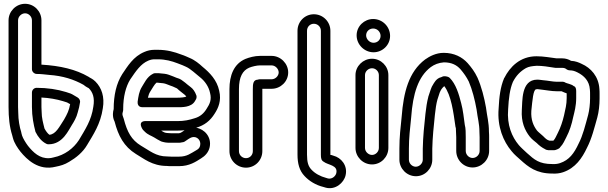

<svg xmlns="http://www.w3.org/2000/svg" viewBox="-20 -845 3199 1010"><path d="M148 -358V-282C148 -232 157 -188 166 -154C166 -152 167 -150 168 -149C179 -127 197 -102 223 -89C226 -87 230 -86 234 -86H236C311 -86 341 -162 359 -189C368 -203 383 -228 389 -254C395 -274 398 -287 401 -307C403 -318 395 -329 387 -333C375 -339 362 -349 351 -353L327 -361C282 -375 228 -383 173 -383C159 -383 148 -372 148 -358ZM198 -282V-332C239 -330 278 -323 311 -313L333 -306C336 -304 342 -301 349 -297C343 -264 334 -246 317 -216C292 -178 274 -139 240 -136C231 -142 221 -156 214 -169C207 -198 199 -224 199 -258C199 -266 198 -274 198 -282ZM75 -282V-738C75 -758 93 -775 112 -775C131 -775 148 -758 148 -738V-481C148 -466 162 -456 173 -456C200 -456 213 -453 238 -451C311 -446 369 -427 419 -399C436 -385 445 -383 447 -381C468 -360 479 -331 471 -284C461 -212 428 -164 395 -108C367 -65 321 -29 262 -17C254 -15 246 -13 240 -13H239C189 -10 155 -43 127 -78C115 -94 101 -117 96 -132L92 -147V-149C83 -176 76 -215 76 -252C76 -262 75 -272 75 -282ZM112 -825C64 -825 25 -785 25 -738V-282C25 -228 30 -178 44 -134L48 -119C55 -92 73 -66 87 -48C121 -6 183 55 273 32C298 27 320 21 344 6C380 -15 416 -44 438 -82C470 -136 509 -192 521 -276C531 -335 515 -383 482 -416C467 -431 454 -435 452 -437C451 -438 448 -440 446 -441C379 -480 298 -499 198 -505V-738C198 -785 160 -825 112 -825Z M729 -281H913C935 -281 987 -279 1006 -314C1010 -321 1014 -326 1014 -334V-335C1014 -338 1014 -341 1013 -343C1006 -363 995 -378 984 -386L965 -401C958 -408 951 -412 945 -417C927 -432 916 -433 908 -436L891 -443C874 -449 863 -455 845 -457L824 -459C818 -460 814 -460 809 -460H796C792 -460 788 -459 785 -457C752 -441 738 -405 727 -389C711 -364 708 -336 704 -310C703 -300 706 -281 729 -281ZM758 -331C761 -343 764 -353 769 -361C781 -380 793 -402 803 -410H809C812 -410 816 -409 819 -409L839 -407C852 -405 861 -400 875 -395L889 -390C901 -385 911 -380 911 -380C918 -373 926 -367 932 -362L951 -347C954 -344 958 -341 960 -337C952 -333 931 -331 913 -331ZM864 -145C847 -145 839 -151 828 -158H913C926 -158 939 -159 951 -160C941 -154 934 -146 922 -144H880C879 -144 870 -145 864 -145ZM1012 -173C1056 -186 1086 -210 1109 -247C1128 -276 1146 -315 1133 -368C1121 -424 1084 -462 1045 -494C1029 -509 1005 -529 978 -540L960 -548C951 -552 943 -555 931 -559C900 -571 859 -583 811 -583H792C774 -583 756 -579 740 -572C681 -548 651 -496 623 -455C592 -406 578 -344 578 -271C576 -263 574 -254 574 -245C574 -231 576 -219 583 -205C602 -131 632 -74 695 -35C735 -12 780 28 858 28C865 29 874 29 880 29H922C976 29 1010 6 1038 -12C1058 -24 1077 -43 1083 -71C1094 -124 1056 -166 1012 -173ZM859 -22C800 -22 768 -52 721 -79C672 -109 649 -150 631 -220C629 -229 624 -236 624 -245C624 -252 628 -260 628 -267V-272C628 -336 642 -390 665 -427C695 -471 720 -509 760 -526C772 -531 782 -533 792 -533H811C850 -533 883 -524 914 -512C923 -508 931 -506 940 -502L958 -494C983 -483 1010 -456 1033 -438C1057 -419 1078 -390 1085 -356C1094 -321 1084 -299 1067 -273C1052 -248 1032 -231 1004 -223C976 -214 950 -208 913 -208H748C748 -208 706 -212 726 -172C728 -168 730 -164 733 -161L742 -152C758 -136 776 -131 791 -122C803 -114 813 -109 826 -102C828 -101 830 -100 831 -100L843 -97C854 -94 870 -94 880 -94H922C927 -94 932 -95 936 -96C942 -96 947 -98 951 -100C966 -110 979 -120 990 -123C1017 -130 1038 -106 1033 -81C1031 -69 1026 -62 1013 -55C983 -38 964 -21 922 -21H880C876 -21 867 -22 859 -22Z M1310 -50C1310 -29 1294 -13 1274 -13C1254 -13 1237 -29 1237 -50V-376C1237 -440 1256 -474 1291 -489C1306 -495 1331 -501 1347 -501H1409C1428 -501 1446 -483 1446 -464C1446 -445 1428 -428 1409 -428H1347C1343 -428 1339 -427 1336 -426C1311 -425 1310 -402 1310 -376ZM1360 -50V-376V-378H1409C1456 -378 1496 -416 1496 -464C1496 -511 1456 -551 1409 -551H1347C1320 -551 1291 -543 1271 -535C1210 -509 1187 -448 1187 -376V-50C1187 -2 1226 37 1274 37C1322 37 1360 -2 1360 -50Z M1595 -683C1595 -704 1611 -720 1631 -720C1651 -720 1668 -704 1668 -683V-31C1668 -13 1670 -1 1683 6C1706 24 1759 23 1749 66C1745 82 1727 98 1706 94L1696 91C1665 83 1636 67 1618 47C1602 30 1595 9 1595 -31ZM1545 -683V-31C1545 15 1555 53 1582 81C1606 107 1641 129 1683 139L1693 142C1744 156 1789 117 1798 77C1810 25 1774 -16 1734 -26C1729 -27 1725 -30 1719 -30H1718V-31V-683C1718 -731 1679 -770 1631 -770C1583 -770 1545 -731 1545 -683Z M1900 -450C1900 -469 1917 -486 1937 -486C1957 -486 1973 -469 1973 -450V-67C1973 -47 1956 -30 1937 -30C1918 -30 1900 -47 1900 -67ZM1850 -450V-67C1850 -20 1889 20 1937 20C1985 20 2023 -20 2023 -67V-450C2023 -497 1984 -536 1937 -536C1890 -536 1850 -497 1850 -450ZM1906 -659C1906 -679 1922 -695 1943 -695C1965 -695 1982 -677 1982 -656C1982 -636 1966 -620 1945 -620C1924 -620 1906 -639 1906 -659ZM1856 -659C1856 -610 1897 -570 1945 -570C1992 -570 2032 -608 2032 -656C2032 -705 1992 -745 1943 -745C1896 -745 1856 -707 1856 -659Z M2503 -123V-51C2503 -31 2486 -14 2466 -14C2447 -14 2430 -31 2430 -51V-123C2430 -143 2430 -172 2425 -188C2420 -223 2416 -266 2406 -302C2394 -350 2378 -403 2346 -435C2339 -442 2326 -444 2317 -444C2311 -444 2305 -441 2301 -439C2274 -433 2262 -406 2258 -400C2254 -394 2249 -385 2246 -375L2233 -336V-335C2219 -283 2215 -210 2209 -156C2207 -128 2204 -91 2204 -63V-5C2204 15 2186 32 2167 32C2148 32 2131 15 2131 -5V-63C2131 -120 2137 -169 2143 -228C2152 -353 2180 -442 2246 -492C2265 -506 2288 -515 2315 -517C2357 -517 2383 -502 2402 -481C2420 -460 2434 -440 2446 -416C2464 -374 2478 -320 2487 -269C2493 -220 2502 -195 2502 -151C2502 -141 2503 -131 2503 -123ZM2379 -147C2379 -138 2380 -129 2380 -123V-51C2380 -4 2418 36 2466 36C2513 36 2553 -3 2553 -51V-123C2553 -132 2553 -140 2552 -152C2552 -202 2542 -234 2537 -276V-277C2527 -333 2513 -388 2492 -436C2477 -468 2460 -490 2440 -513C2411 -545 2369 -567 2314 -567C2274 -567 2240 -549 2216 -532C2130 -467 2103 -360 2093 -232C2087 -175 2081 -123 2081 -63V-5C2081 42 2120 82 2168 82C2216 82 2254 42 2254 -5V-63C2254 -87 2257 -125 2259 -152C2265 -206 2269 -279 2281 -321L2293 -358C2300 -374 2304 -380 2317 -392C2354 -344 2365 -255 2376 -178C2376 -177 2378 -172 2378 -171C2378 -164 2379 -157 2379 -147Z M2955 -410C2951 -413 2945 -415 2941 -415H2908C2889 -415 2863 -421 2837 -423C2825 -424 2819 -426 2810 -426H2806C2719 -426 2729 -308 2725 -266C2721 -205 2740 -160 2767 -126C2780 -110 2794 -101 2803 -93C2817 -79 2830 -69 2848 -60C2850 -59 2852 -57 2854 -57L2864 -55H2869H2896C2899 -55 2902 -56 2905 -57L2915 -61C2920 -63 2925 -67 2927 -71C2943 -87 2951 -108 2959 -123C2976 -155 2988 -193 2995 -228C3002 -257 3011 -288 3011 -329V-366C3011 -391 2998 -392 2998 -392C2988 -402 2959 -407 2955 -410ZM2961 -354V-329C2961 -295 2954 -270 2947 -238C2940 -207 2928 -172 2915 -147C2905 -128 2902 -117 2891 -105H2871C2857 -108 2848 -118 2837 -129C2823 -142 2813 -149 2805 -158C2786 -183 2772 -215 2775 -262C2781 -320 2785 -370 2799 -375C2800 -375 2803 -376 2806 -376H2808C2814 -375 2824 -374 2833 -373C2853 -371 2881 -365 2908 -365H2934C2944 -360 2955 -356 2961 -354ZM2976 -475C2993 -475 3004 -471 3018 -464C3052 -447 3080 -420 3083 -374C3084 -365 3084 -357 3084 -350V-327C3084 -298 3080 -264 3074 -241C3059 -186 3046 -132 3024 -90C3000 -38 2974 -3 2926 13C2917 16 2904 19 2886 18C2816 18 2791 -5 2752 -40C2734 -57 2721 -68 2709 -82C2673 -125 2646 -187 2653 -270C2656 -328 2662 -376 2678 -414C2695 -447 2717 -470 2747 -487C2763 -495 2777 -497 2803 -499C2833 -499 2865 -494 2895 -489C2900 -488 2903 -488 2908 -488H2938C2947 -488 2954 -486 2961 -480C2965 -477 2971 -475 2976 -475ZM2802 -549C2716 -549 2662 -493 2633 -435C2633 -435 2632 -435 2632 -434C2612 -387 2606 -335 2603 -274C2595 -178 2628 -101 2671 -50C2687 -30 2704 -17 2718 -4C2759 33 2801 68 2886 68C2907 69 2924 67 2942 61C3007 39 3042 -13 3068 -68C3093 -116 3107 -174 3122 -227C3130 -256 3134 -293 3134 -327V-350C3134 -359 3134 -369 3133 -378C3129 -443 3088 -488 3040 -509C3026 -516 3007 -524 2984 -525C2971 -533 2955 -538 2938 -538H2908C2875 -542 2840 -549 2802 -549Z"/></svg>

Font: Blanket
Style: BdOutline
Weight: 700
Foundry: Cannot Into Space Fonts
Version: Version 0.9